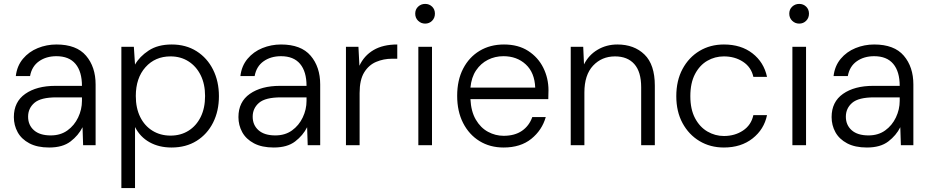

<svg xmlns="http://www.w3.org/2000/svg" viewBox="-20 -744 4762 984"><path d="M232 12Q171 12 130.5 -9.5Q90 -31 70.5 -66.5Q51 -102 51 -144Q51 -222 109.5 -263Q168 -304 264 -304H400Q400 -377 367 -416.5Q334 -456 269 -456Q217 -456 180 -430Q143 -404 134 -354H61Q67 -406 97.5 -442.5Q128 -479 173.5 -497.5Q219 -516 269 -516Q372 -516 421 -458.5Q470 -401 470 -311V0H406L403 -92Q382 -50 341.5 -19Q301 12 232 12ZM240 -50Q290 -50 325.5 -75.5Q361 -101 380.5 -142Q400 -183 400 -227V-245H269Q189 -245 156.5 -217Q124 -189 124 -146Q124 -103 154 -76.5Q184 -50 240 -50Z M602 220V-504H666L672 -413Q695 -454 742 -485Q789 -516 860 -516Q933 -516 987.5 -481.5Q1042 -447 1072 -387Q1102 -327 1102 -251Q1102 -175 1072 -115.5Q1042 -56 987.5 -22Q933 12 859 12Q795 12 746.5 -15Q698 -42 672 -93V220ZM854 -49Q906 -49 946 -74Q986 -99 1008.5 -144.5Q1031 -190 1031 -252Q1031 -313 1008.5 -358.5Q986 -404 946 -429.5Q906 -455 854 -455Q775 -455 725.5 -399.5Q676 -344 676 -252Q676 -190 698.5 -144.5Q721 -99 761.5 -74Q802 -49 854 -49Z M1383 12Q1322 12 1281.5 -9.5Q1241 -31 1221.5 -66.5Q1202 -102 1202 -144Q1202 -222 1260.5 -263Q1319 -304 1415 -304H1551Q1551 -377 1518 -416.5Q1485 -456 1420 -456Q1368 -456 1331 -430Q1294 -404 1285 -354H1212Q1218 -406 1248.5 -442.5Q1279 -479 1324.5 -497.5Q1370 -516 1420 -516Q1523 -516 1572 -458.5Q1621 -401 1621 -311V0H1557L1554 -92Q1533 -50 1492.5 -19Q1452 12 1383 12ZM1391 -50Q1441 -50 1476.5 -75.5Q1512 -101 1531.5 -142Q1551 -183 1551 -227V-245H1420Q1340 -245 1307.5 -217Q1275 -189 1275 -146Q1275 -103 1305 -76.5Q1335 -50 1391 -50Z M1753 0V-504H1817L1822 -407Q1846 -459 1894.5 -487.5Q1943 -516 2016 -516V-443H1989Q1946 -443 1908 -427Q1870 -411 1846.5 -373Q1823 -335 1823 -267V0Z M2159 -623Q2138 -623 2123 -637.5Q2108 -652 2108 -674Q2108 -696 2123 -710Q2138 -724 2159 -724Q2180 -724 2194.5 -710Q2209 -696 2209 -674Q2209 -652 2194.5 -637.5Q2180 -623 2159 -623ZM2124 0V-504H2194V0Z M2561 12Q2491 12 2437.5 -21Q2384 -54 2353.5 -113.5Q2323 -173 2323 -253Q2323 -333 2353.5 -392Q2384 -451 2438 -483.5Q2492 -516 2563 -516Q2636 -516 2687 -483Q2738 -450 2764.5 -396.5Q2791 -343 2791 -281Q2791 -271 2790.5 -260.5Q2790 -250 2790 -236H2391Q2394 -173 2418.5 -131Q2443 -89 2481 -68.5Q2519 -48 2561 -48Q2618 -48 2655 -73.5Q2692 -99 2708 -144H2777Q2758 -77 2703 -32.5Q2648 12 2561 12ZM2560 -456Q2517 -456 2480.5 -437.5Q2444 -419 2420 -383.5Q2396 -348 2391 -295H2723Q2720 -372 2674.5 -414Q2629 -456 2560 -456Z M2905 0V-504H2969L2973 -414Q2997 -462 3042.5 -489Q3088 -516 3144 -516Q3230 -516 3283 -464.5Q3336 -413 3336 -305V0H3266V-297Q3266 -376 3231 -415.5Q3196 -455 3132 -455Q3064 -455 3019.5 -407.5Q2975 -360 2975 -270V0Z M3690 12Q3620 12 3565 -21Q3510 -54 3478 -113Q3446 -172 3446 -251Q3446 -331 3478 -390.5Q3510 -450 3565 -483Q3620 -516 3690 -516Q3778 -516 3836.5 -470.5Q3895 -425 3911 -350H3841Q3830 -400 3788 -427.5Q3746 -455 3690 -455Q3644 -455 3605 -432.5Q3566 -410 3542 -364.5Q3518 -319 3518 -251Q3518 -184 3542 -138.5Q3566 -93 3605.5 -70Q3645 -47 3690 -47Q3746 -47 3788 -75Q3830 -103 3841 -154H3911Q3896 -81 3837 -34.5Q3778 12 3690 12Z M4076 -623Q4055 -623 4040 -637.5Q4025 -652 4025 -674Q4025 -696 4040 -710Q4055 -724 4076 -724Q4097 -724 4111.5 -710Q4126 -696 4126 -674Q4126 -652 4111.5 -637.5Q4097 -623 4076 -623ZM4041 0V-504H4111V0Z M4423 12Q4362 12 4321.5 -9.5Q4281 -31 4261.5 -66.5Q4242 -102 4242 -144Q4242 -222 4300.5 -263Q4359 -304 4455 -304H4591Q4591 -377 4558 -416.5Q4525 -456 4460 -456Q4408 -456 4371 -430Q4334 -404 4325 -354H4252Q4258 -406 4288.5 -442.5Q4319 -479 4364.5 -497.5Q4410 -516 4460 -516Q4563 -516 4612 -458.5Q4661 -401 4661 -311V0H4597L4594 -92Q4573 -50 4532.5 -19Q4492 12 4423 12ZM4431 -50Q4481 -50 4516.5 -75.5Q4552 -101 4571.5 -142Q4591 -183 4591 -227V-245H4460Q4380 -245 4347.5 -217Q4315 -189 4315 -146Q4315 -103 4345 -76.5Q4375 -50 4431 -50Z"/></svg>

Font: DM Sans Light
Style: Regular
Weight: 300
Designer: Colophon Foundry, Jonny Pinhorn
Foundry: Colophon Foundry
Version: Version 4.004; ttfautohint (v1.8.4.7-5d5b)